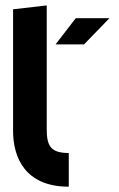

<svg xmlns="http://www.w3.org/2000/svg" viewBox="-20 -704 447 724"><path d="M156.2 -683.6 29.3 -668.9V-210C29.3 -112.3 73.2 0 239.3 0V-127C167 -127 156.2 -158.2 156.2 -219.7ZM189.5 -536.6H296.9L392.6 -635.3H265.6Z"/></svg>

Font: Saman Dere
Style: Regular
Weight: 400
Designer: Tuna Ça_lar Gümü_
Foundry: Tuna Ça_lar Gümü_
Version: Version 1.001;hotconv 1.0.109;makeotfexe 2.5.65596